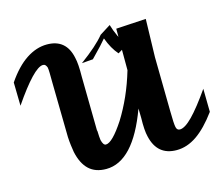

<svg xmlns="http://www.w3.org/2000/svg" viewBox="-127 -692 949 818"><g transform="rotate(-15 348.0 -282.5)"><path d="M445.3 -201.7Q367.2 11.7 246.6 11.7Q199.2 11.7 170.9 -14.9Q142.6 -41.5 131.3 -94.2Q128.9 -108.4 126.7 -125.5Q124.5 -142.6 123.5 -162.1L119.6 -401.4Q119.6 -428.2 119.1 -445.8Q118.7 -463.4 117.2 -470.7Q114.7 -477.5 110.8 -481.9Q106.9 -486.3 100.1 -486.3Q80.1 -486.3 45.7 -450.2Q11.2 -414.1 -37.1 -343.3L-39.1 -446.3Q2.4 -507.3 47.4 -536.9Q92.3 -566.4 138.7 -566.4Q223.6 -566.4 241.2 -479.5Q248 -452.1 247.1 -395L250.5 -155.8L251.5 -156.2Q252 -140.6 252.7 -130.1Q253.4 -119.6 254.4 -113.8Q260.3 -89.4 272 -89.4Q300.3 -89.4 354 -171.4Q381.3 -215.3 403.3 -264.6Q425.3 -314 442.4 -371.6L441.9 -554.7L574.2 -562.5L569.8 -394V-395L573.2 -155.3Q573.7 -100.1 577.1 -85Q580.1 -69.8 593.3 -69.8Q615.2 -69.8 649.7 -105Q684.1 -140.1 733.9 -211.4L735.4 -109.4Q690.4 -47.9 647 -18.1Q603.5 11.7 557.6 11.7Q472.2 11.7 452.1 -76.7Q444.8 -104.5 446.3 -161.1ZM466.8 -476.6 424.3 -450.7Q397.9 -480.5 380.4 -528.3Q360.4 -503.9 322.3 -465.3Q320.8 -463.4 312 -454.6L262.7 -450.7Q338.4 -506.3 371.1 -546.9L418.9 -577.1Q435.1 -522 466.8 -476.6Z"/></g></svg>

Font: IranNastaliq
Style: Regular
Weight: 400
Designer: Hossein Zahedi
Version: Version 1.5